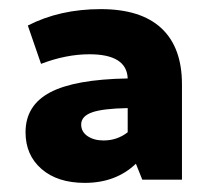

<svg xmlns="http://www.w3.org/2000/svg" viewBox="-20 -770 469 421"><path d="M166 -369Q106 -369 71 -399.5Q36 -430 36 -480Q36 -539 90 -567.5Q144 -596 260 -598Q258 -651 176 -651Q125 -651 70 -630L41 -714Q111 -750 201 -750Q289 -750 334 -708Q379 -666 379 -585V-376H292L278 -411Q234 -369 166 -369ZM158 -497Q158 -481 172 -471.5Q186 -462 207 -462Q237 -462 260 -480V-533Q205 -532 181.5 -523.5Q158 -515 158 -497Z"/></svg>

Font: Cantarell Extra Bold
Style: Regular
Weight: 800
Designer: Dave Crossland, Nikolaus Waxweiler, Florian Fecher, Jacques Le Bailly, Eben Sorkin, Alexei Vanyashin, Alexios Zavras, Em
Version: Version 0.303